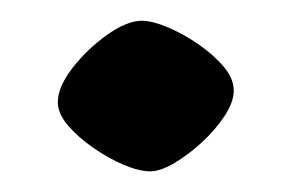

<svg xmlns="http://www.w3.org/2000/svg" viewBox="-20 -318 283 184"><path d="M124 -153.8Q113.6 -153.8 98.9 -159.9Q84.1 -166.1 69.5 -176.3Q54.9 -186.4 45.1 -197.8Q35.4 -209.3 35.4 -220Q35.4 -234.7 49.5 -252.9Q63.6 -271 82.6 -284.6Q101.6 -298.1 115.9 -298.1Q125.6 -298.1 140.2 -292.1Q154.9 -286 169.7 -275.9Q184.5 -265.7 194.2 -254.3Q204 -242.9 204 -231.1Q204 -220.4 195.4 -207.1Q186.7 -193.9 173.7 -181.8Q160.7 -169.8 147.2 -161.8Q133.7 -153.8 124 -153.8Z"/></svg>

Font: Ancizar Serif Light
Style: Regular
Weight: 300
Designer: Cesar Puertas, Viviana Monsalve, Julian Moncada, Julian Prieto, Jose Castro, Felipe Aragon, Mariel Hernandez, Sara Alarc
Version: Version 8.100